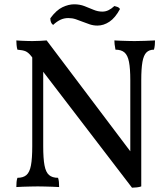

<svg xmlns="http://www.w3.org/2000/svg" viewBox="-20 -867 782 893"><path d="M594 6 126 -605Q112 -623 99 -628.5Q86 -634 61 -636Q58 -646 57 -658.5Q56 -671 56 -679Q66 -678 78.5 -677.5Q91 -677 104.5 -676.5Q118 -676 130 -676Q149 -676 166.5 -677Q184 -678 197 -679L596 -150ZM56 3Q56 -10 57 -20.5Q58 -31 61 -40Q88 -40 103 -53Q118 -66 124 -98Q130 -130 130 -187V-610H181V-187Q181 -130 187 -98Q193 -66 208 -53Q223 -40 250 -40Q253 -31 254 -21Q255 -11 255 3Q240 2 222.5 1.5Q205 1 187.5 0.5Q170 0 156 0Q142 0 123 0.5Q104 1 86 1.5Q68 2 56 3ZM594 6 586 -94V-494Q586 -548 580 -579Q574 -610 559 -623Q544 -636 517 -636Q514 -653 513 -661.5Q512 -670 512 -679Q526 -678 542.5 -677.5Q559 -677 575.5 -676.5Q592 -676 606 -676Q627 -676 654 -677Q681 -678 701 -679Q701 -669 700 -657.5Q699 -646 696 -636Q674 -636 661 -623Q648 -610 642.5 -579Q637 -548 637 -494V0Q629 3 616.5 4.5Q604 6 594 6ZM433 -748Q415 -748 398 -753.5Q381 -759 365 -765.5Q349 -772 332.5 -777.5Q316 -783 298 -783Q278 -783 261 -775Q244 -767 227 -751Q220 -756 217 -764Q214 -772 214 -782Q242 -820 270.5 -833.5Q299 -847 325 -847Q351 -847 373 -838.5Q395 -830 415 -821.5Q435 -813 456 -813Q471 -813 484.5 -819.5Q498 -826 512 -839Q517 -838 525.5 -835Q534 -832 538 -825Q516 -784 489 -766Q462 -748 433 -748Z"/></svg>

Font: Vollkorn
Style: Regular
Weight: 400
Designer: Friedrich Althausen
Foundry: Friedrich Althausen
Version: Version 4.104